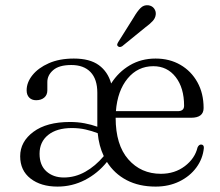

<svg xmlns="http://www.w3.org/2000/svg" viewBox="-20 -697 836 728"><path d="M752 -287.5Q752 -250.5 704.5 -250.5H418.5Q418.5 -147.5 466.5 -92.8Q514.5 -38 590 -38Q642.5 -38 680.8 -67Q719 -96 729 -138Q734 -149 742.5 -149Q753.5 -148.5 753 -136Q749 -95 724.5 -61.8Q700 -28.5 660 -9Q620 10.5 570 10.5Q507 10.5 460.2 -14Q413.5 -38.5 385.5 -83Q350.5 -39.5 302 -14.5Q253.5 10.5 198 10.5Q135 10.5 95.8 -20Q56.5 -50.5 56.5 -104.5Q56.5 -160 106.8 -197.2Q157 -234.5 245.5 -234.5Q274.5 -234.5 300.8 -229.5Q327 -224.5 349 -216.5Q349 -220.5 349 -225V-345.5Q349 -397 323.2 -423.8Q297.5 -450.5 250.5 -450.5Q204 -450.5 181.8 -431.2Q159.5 -412 159.5 -386V-354.5Q159.5 -337 147.8 -327Q136 -317 117 -317Q100.5 -317 90.8 -327Q81 -337 81 -354.5Q81 -384.5 103 -412Q125 -439.5 165 -457.2Q205 -475 260 -475Q320.5 -475 354.8 -450Q389 -425 401.5 -380.5Q429 -424 472.2 -449.5Q515.5 -475 570 -475Q623 -475 664 -451.2Q705 -427.5 728.5 -385.2Q752 -343 752 -287.5ZM561.5 -446Q502.5 -446 464 -399.5Q425.5 -353 419.5 -275.5H654Q678 -275.5 678 -296Q678 -364 646 -405Q614 -446 561.5 -446ZM130 -114Q130 -70.5 156 -47.2Q182 -24 222 -24Q264.5 -24 303 -45.5Q341.5 -67 373.5 -105Q355 -144 350.5 -192Q328.5 -200.5 304.5 -206Q280.5 -211.5 252.5 -211.5Q195 -211.5 162.5 -185.2Q130 -159 130 -114ZM487 -631Q500 -653.5 512.5 -666.2Q525 -679 542.5 -677Q557 -675 564.5 -664.5Q572 -654 570.5 -641.5Q569 -628 558.5 -616.8Q548 -605.5 531.5 -593.5L443 -521.5Q433 -516 427.5 -521.5Q423.5 -524.5 424.5 -528.8Q425.5 -533 428 -537Z"/></svg>

Font: Fraunces 9pt S000 Light
Style: Regular
Weight: 300
Version: Version 1.000; ttfautohint (v1.8.3)